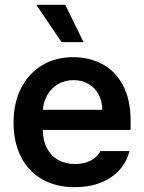

<svg xmlns="http://www.w3.org/2000/svg" viewBox="-20 -778 607 809"><path d="M37.1 -261.7Q37.1 -343.3 68.4 -405.5Q99.6 -467.8 156.5 -502.4Q213.4 -537.1 288.1 -537.1Q355.5 -537.1 410.4 -508.3Q465.3 -479.5 497.8 -419.2Q530.3 -358.9 530.3 -269.5V-230.5H160.2Q160.6 -186 177.7 -153.6Q194.8 -121.1 225.1 -104Q255.4 -86.9 295.9 -86.9Q335.4 -86.9 363.3 -102.1Q391.1 -117.2 403.3 -141.6H525.4Q514.2 -95.7 482.9 -61.3Q451.7 -26.9 403.6 -8.1Q355.5 10.7 294.9 10.7Q215.8 10.7 157.5 -22.7Q99.1 -56.2 68.1 -117.7Q37.1 -179.2 37.1 -261.7ZM411.1 -315.4Q410.6 -351.6 395.5 -379.9Q380.4 -408.2 353 -424.3Q325.7 -440.4 290 -440.4Q253.4 -440.4 224.9 -423.6Q196.3 -406.7 179.7 -378.2Q163.1 -349.6 160.6 -315.4ZM132.8 -757.8H254.9L332 -600.6H239.3Z"/></svg>

Font: Pretendard GOV SemiBold
Style: Regular
Weight: 600
Designer: Base glyphs from Inter by Rasmus Andersson; Hangeul glyphs from Noto Sans CJK(Source Han Sans) by Jang Soo-young and Kan
Foundry: Kil Hyung-jin
Version: Version 1.309